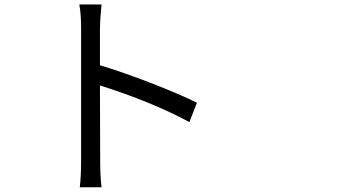

<svg xmlns="http://www.w3.org/2000/svg" viewBox="-20 -794 1540 845"><path d="M846.7 -341.8 813.5 -256.8Q645.5 -346.7 419.9 -418L420.9 -87.9Q420.9 -19.5 426.8 30.3H331.1Q336.9 -17.6 336.9 -87.9V-669.9Q336.9 -732.4 329.1 -774.4H426.8Q419.9 -701.2 419.9 -669.9V-506.8Q520.5 -476.6 644 -428.7Q767.6 -380.9 846.7 -341.8Z"/></svg>

Font: Bpmf Zihi Sans Regular
Style: Regular
Weight: 400
Foundry: But Ko
Version: Version 1.320